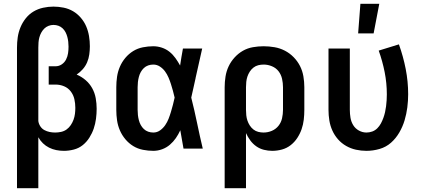

<svg xmlns="http://www.w3.org/2000/svg" viewBox="-20 -787 2240 1017"><path d="M70 210V-535Q70 -563 74 -590Q78 -617 88.5 -642.5Q99 -668 116.5 -690Q134 -712 157.5 -726Q181 -740 208.5 -746Q236 -752 263 -752Q290 -752 317 -746.5Q344 -741 367 -727.5Q390 -714 408 -693Q426 -672 436.5 -647.5Q447 -623 451.5 -596Q456 -569 456 -542Q456 -521 453 -499Q450 -477 441.5 -457Q433 -437 418.5 -420.5Q404 -404 386 -392Q412 -381 433.5 -362.5Q455 -344 468.5 -319.5Q482 -295 487 -267Q492 -239 492 -211Q492 -185 488.5 -158Q485 -131 476.5 -106Q468 -81 453.5 -58Q439 -35 418.5 -18.5Q398 -2 371.5 5Q345 12 319 12Q298 12 278 8Q258 4 240 -5Q222 -14 207.5 -28Q193 -42 183 -60V210ZM272 -85Q288 -85 304 -88.5Q320 -92 333 -101.5Q346 -111 355 -124.5Q364 -138 369.5 -153Q375 -168 377 -184Q379 -200 379 -216Q379 -239 374 -261.5Q369 -284 355 -302.5Q341 -321 319.5 -330Q298 -339 275 -339H238V-436H275Q292 -436 307 -446Q322 -456 330 -472Q338 -488 340.5 -505Q343 -522 343 -540Q343 -553 341.5 -566Q340 -579 336.5 -592Q333 -605 327 -616.5Q321 -628 311.5 -637Q302 -646 289.5 -650.5Q277 -655 263 -655Q250 -655 237 -650Q224 -645 214.5 -635.5Q205 -626 198.5 -614Q192 -602 188.5 -589Q185 -576 184 -562.5Q183 -549 183 -535V-146Q185 -131 193.5 -118Q202 -105 215 -98Q228 -91 242.5 -88Q257 -85 272 -85Z M792 12Q765 12 737 6.5Q709 1 685.5 -13.5Q662 -28 644 -49.5Q626 -71 615 -96.5Q604 -122 600 -149.5Q596 -177 596 -205V-325Q596 -353 600 -380.5Q604 -408 615 -433.5Q626 -459 644 -480.5Q662 -502 685.5 -516.5Q709 -531 737 -536.5Q765 -542 792 -542Q815 -542 837.5 -534.5Q860 -527 878 -512.5Q896 -498 909.5 -479Q923 -460 934 -440Q937 -462 941 -484.5Q945 -507 949 -530H1051Q1042 -491 1033.5 -452Q1025 -413 1016 -374V-373Q1010 -347 1004.5 -321Q999 -295 993 -270Q1010 -203 1024 -135Q1038 -67 1054 0H952Q948 -24 943.5 -48.5Q939 -73 935 -97Q925 -75 911.5 -55.5Q898 -36 880 -20.5Q862 -5 839 3.5Q816 12 792 12ZM792 -85Q812 -85 828 -96.5Q844 -108 855 -124Q866 -140 873 -158Q880 -176 885.5 -194.5Q891 -213 896 -232Q901 -251 905 -270Q901 -288 896 -306Q891 -324 885.5 -341.5Q880 -359 872.5 -376.5Q865 -394 854 -409Q843 -424 827 -434.5Q811 -445 792 -445Q778 -445 765 -440.5Q752 -436 742 -426.5Q732 -417 725.5 -405Q719 -393 715.5 -379.5Q712 -366 710.5 -352.5Q709 -339 709 -325V-205Q709 -191 710.5 -177.5Q712 -164 715.5 -150.5Q719 -137 725.5 -125Q732 -113 742 -103.5Q752 -94 765 -89.5Q778 -85 792 -85Z M1170 210V-325Q1170 -353 1174.5 -381.5Q1179 -410 1191 -435.5Q1203 -461 1222.5 -482.5Q1242 -504 1266.5 -518Q1291 -532 1319.5 -537Q1348 -542 1376 -542Q1405 -542 1434 -537Q1463 -532 1489 -518.5Q1515 -505 1535.5 -484Q1556 -463 1569 -437.5Q1582 -412 1587 -383Q1592 -354 1592 -325V-205Q1592 -179 1589 -153Q1586 -127 1577.5 -102.5Q1569 -78 1554.5 -56Q1540 -34 1519.5 -18Q1499 -2 1473.5 5Q1448 12 1422 12Q1400 12 1378 6.5Q1356 1 1337.5 -12Q1319 -25 1305.5 -43.5Q1292 -62 1283 -82V210ZM1376 -85Q1399 -85 1420 -94Q1441 -103 1455 -120.5Q1469 -138 1474 -160.5Q1479 -183 1479 -205V-325Q1479 -347 1474 -369.5Q1469 -392 1455.5 -409.5Q1442 -427 1420.5 -436Q1399 -445 1377 -445Q1362 -445 1348 -441.5Q1334 -438 1322.5 -429Q1311 -420 1303 -407.5Q1295 -395 1290.5 -381.5Q1286 -368 1284.5 -353.5Q1283 -339 1283 -325V-205Q1283 -191 1284.5 -176.5Q1286 -162 1290.5 -148.5Q1295 -135 1303 -122.5Q1311 -110 1322.5 -101Q1334 -92 1348 -88.5Q1362 -85 1376 -85Z M1921 12Q1893 12 1865.5 6Q1838 0 1813.5 -14Q1789 -28 1770.5 -49Q1752 -70 1740.5 -95.5Q1729 -121 1724.5 -149Q1720 -177 1720 -205V-530H1833V-205Q1833 -184 1836.5 -163Q1840 -142 1851 -124Q1862 -106 1881 -95.5Q1900 -85 1921 -85Q1937 -85 1952 -90.5Q1967 -96 1978.5 -107.5Q1990 -119 1997.5 -133Q2005 -147 2010.5 -162Q2016 -177 2019.5 -192.5Q2023 -208 2025 -224Q2027 -240 2028 -256Q2029 -272 2029 -287Q2029 -347 2017.5 -405Q2006 -463 1986 -519L2093 -552Q2116 -488 2129 -421.5Q2142 -355 2142 -288Q2142 -253 2137.5 -218Q2133 -183 2123 -149.5Q2113 -116 2095 -85Q2077 -54 2051 -31Q2025 -8 1990.5 2Q1956 12 1921 12ZM1877 -610 1889 -767H1989L1959 -610Z"/></svg>

Font: Lode Term
Style: Bold
Weight: 700
Monospace: yes
Designer: Belleve Invis
Foundry: Belleve Invis
Version: Version 29.2.0